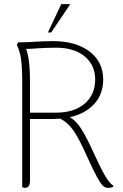

<svg xmlns="http://www.w3.org/2000/svg" viewBox="-20 -910 597 934"><path d="M531 -7V-1Q519 4 506 4Q492 4 481 -6Q470 -16 451.5 -49.5Q433 -83 401 -154Q364 -237 337 -275.5Q310 -314 273 -333Q249 -331 237 -331H126V-31Q126 4 101 4Q95 4 88 0V-514Q88 -581 82.5 -621Q77 -661 62 -691L68 -704Q108 -704 150 -707Q163 -708 189.5 -709Q216 -710 237 -710Q349 -710 415.5 -659.5Q482 -609 482 -523Q482 -453 439 -405Q396 -357 320 -340Q349 -323 373.5 -286Q398 -249 433 -172Q473 -85 493.5 -51Q514 -17 531 -7ZM126 -514V-362H253Q340 -362 391.5 -405.5Q443 -449 443 -523Q443 -594 391.5 -636Q340 -678 253 -678Q227 -678 204 -677Q181 -676 164 -675Q132 -672 107 -672Q126 -622 126 -514ZM278 -890H322L229 -752H213Z"/></svg>

Font: Thasadith
Style: Regular
Weight: 400
Designer: Cadson Demak Co.,Ltd.
Foundry: Cadson Demak Co.,Ltd.
Version: Version 1.000; ttfautohint (v1.6)